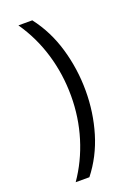

<svg xmlns="http://www.w3.org/2000/svg" viewBox="-172 -861 762 1066"><g transform="rotate(-20 209.5 -328.5)"><path d="M82 135Q150 37 186 -80.5Q222 -198 222 -325Q222 -453 186.5 -572Q151 -691 81 -792H163Q237 -696 272.5 -574Q308 -452 308 -324Q308 -196 272.5 -77.5Q237 41 163 135Z"/></g></svg>

Font: lhindi25
Style: Book
Weight: 400
Designer: Jelle Bosma - Monotype Design Team
Foundry: Monotype Imaging Inc.
Version: Version 2.003